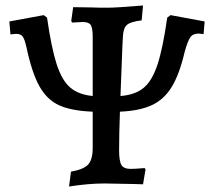

<svg xmlns="http://www.w3.org/2000/svg" viewBox="-20 -667 775 698"><path d="M724 -589 720 -543Q706 -545 702 -545Q681 -545 671.5 -531Q662 -517 651 -477Q632 -396 604 -350.5Q576 -305 531.5 -284.5Q487 -264 416 -261Q413 -179 413 -121Q413 -81 421.5 -67Q430 -53 455 -53Q470 -53 506 -56L509 -51L500 3L469 2L359 0Q303 0 231 11L238 -43Q284 -51 300.5 -69Q317 -87 317 -129V-261Q240 -264 195.5 -284Q151 -304 123.5 -353Q96 -402 76 -496Q70 -523 63 -533.5Q56 -544 38 -544Q34 -544 18 -542L14 -589L139 -612L151 -603Q167 -492 186 -433.5Q205 -375 235 -349Q265 -323 317 -318V-533Q317 -565 310 -576Q303 -587 281 -587L242 -585L239 -591L246 -641L312 -640Q334 -639 373 -639Q400 -639 500 -647L495 -593Q455 -588 442 -577Q429 -566 427 -537L425 -500L418 -318Q471 -322 502 -347.5Q533 -373 552.5 -432Q572 -491 588 -603L600 -612Z"/></svg>

Font: Alegreya Medium
Style: Regular
Weight: 500
Designer: Juan Pablo del Peral
Foundry: Huerta Tipografica
Version: Version 2.007; ttfautohint (v1.6)